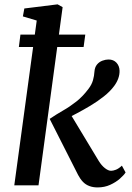

<svg xmlns="http://www.w3.org/2000/svg" viewBox="-20 -830 590 860"><path d="M44 0 144.5 -738 82.5 -756.5 89 -792 238 -810.5 260.5 -798 152.5 0ZM417 9.5Q396.5 9.5 380 3.2Q363.5 -3 351.5 -15.5Q339.5 -28 330 -46L202.5 -297.5Q232 -317.5 262.2 -334.8Q292.5 -352 321.5 -374.8Q350.5 -397.5 376 -431.5Q391 -451 396.5 -470.8Q402 -490.5 403 -509Q404.5 -529 414.5 -541Q424.5 -553 438.8 -558.2Q453 -563.5 466 -563.5Q488.5 -563.5 501.8 -549Q515 -534.5 515.5 -513.5Q516 -495.5 509.5 -478Q503 -460.5 491.5 -445Q473.5 -420.5 445 -398Q416.5 -375.5 384.8 -356.5Q353 -337.5 324.5 -322.5Q296 -307.5 277.5 -298L286 -335L422 -109.5Q434.5 -89 449.8 -77Q465 -65 477.5 -65Q487 -65 499.2 -69.8Q511.5 -74.5 526 -88L542.5 -57.5Q534.5 -45 516.5 -29.2Q498.5 -13.5 473.2 -2Q448 9.5 417 9.5ZM71.5 -675H362L354.5 -619.5H64.5Z"/></svg>

Font: Merriweather 20pt Medium
Style: Italic
Weight: 500
Italic angle: -7.8°
Version: Version 2.101